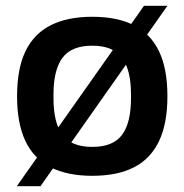

<svg xmlns="http://www.w3.org/2000/svg" viewBox="-20 -596 638 664"><path d="M299 12Q213 12 155 -17.5Q97 -47 68 -108Q39 -169 39 -263Q39 -358 68 -418.5Q97 -479 155 -508.5Q213 -538 299 -538Q386 -538 443.5 -508.5Q501 -479 530 -418.5Q559 -358 559 -263Q559 -169 530 -108Q501 -47 443.5 -17.5Q386 12 299 12ZM299 -88Q371 -88 402 -129.5Q433 -171 433 -256V-270Q433 -354 402 -396Q371 -438 299 -438Q227 -438 196 -396Q165 -354 165 -270V-256Q165 -171 196 -129.5Q227 -88 299 -88ZM38 48 478 -576H559L120 48Z"/></svg>

Font: Archivo Variable SemiBold
Style: Regular
Weight: 600
Designer: Hector Gatti
Foundry: Omnibus-Type
Version: Version 2.001